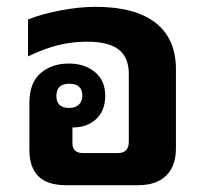

<svg xmlns="http://www.w3.org/2000/svg" viewBox="-20 -542 603 562"><path d="M172 0Q66 0 66 -104V-241Q66 -299 98.5 -327.5Q131 -356 181 -356Q228 -356 258 -331Q288 -306 288 -262Q288 -218 261.5 -193.5Q235 -169 194 -169H192V-163V-123Q192 -94 223 -94H325Q357 -94 357 -127V-326Q357 -374 327.5 -397Q298 -420 234 -420Q192 -420 151 -410Q110 -400 62 -377V-485Q102 -501 157 -511.5Q212 -522 260 -522Q375 -522 435 -475.5Q495 -429 495 -339V-108Q495 -56 466.5 -28Q438 0 385 0ZM183 -226Q200 -226 210.5 -235.5Q221 -245 221 -261Q221 -297 183 -297Q145 -297 145 -261Q145 -226 183 -226Z"/></svg>

Font: Noto Sans Thai Looped UI
Style: Bold
Weight: 700
Designer: Cadson Demak Team
Foundry: Cadson Demak Co., Ltd.
Version: Version 1.000; ttfautohint (v1.8.4.7-5d5b)